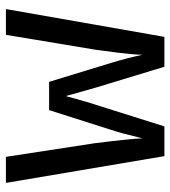

<svg xmlns="http://www.w3.org/2000/svg" viewBox="16 -584 568 640"><g transform="rotate(-90 300.0 -264.0)"><path d="M497.1 0H397.5L327.6 -230L299.8 -328.6L280.8 -260.7L198.7 0H99.6L10.3 -528.3H97.2L142.6 -231.9Q158.7 -103 158.7 -72.8Q177.7 -150.9 187 -177.2L252.9 -384.3H347.2L410.6 -176.8Q426.3 -125.5 437.5 -72.8Q437.5 -87.4 439.5 -109.4Q441.4 -131.3 444.3 -154.5Q447.3 -177.7 450.2 -198.7Q453.1 -219.7 454.6 -231.9L503.9 -528.3H589.8Z"/></g></svg>

Font: Liberation Mono
Style: Regular
Weight: 400
Monospace: yes
Designer: Steve Matteson
Foundry: Ascender Corporation
Version: Version 2.1.5